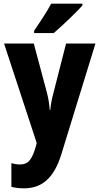

<svg xmlns="http://www.w3.org/2000/svg" viewBox="-20 -837 542 1046"><path d="M429 -807V-817H259C235 -773 200 -719 166 -670V-657H273C322 -699 397 -771 429 -807ZM2 -600 180 -58 175 -38C154 33 134 59 88 59C72 59 56 56 42 52V181C62 186 84 189 111 189C205 189 273 137 314 4L500 -600H340L271 -330C261 -294 257 -267 254 -238H251C249 -267 244 -300 236 -331L164 -600Z"/></svg>

Font: Noto Sans Tamil UI Condensed ExtraBold
Style: Regular
Weight: 800
Width: 3
Designer: Jelle Bosma - Monotype Design Team
Foundry: Monotype Imaging Inc.
Version: Version 2.004